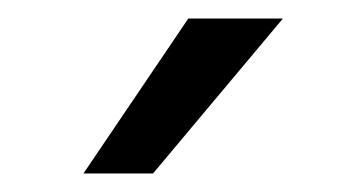

<svg xmlns="http://www.w3.org/2000/svg" viewBox="-20 -777 370 207"><path d="M145 -590H70L183 -757H285Z"/></svg>

Font: Mplus 1p
Style: Regular
Weight: 400
Version: Version 1.061